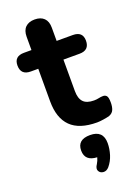

<svg xmlns="http://www.w3.org/2000/svg" viewBox="-180 -712 757 1061"><g transform="rotate(-20 198.5 -181.5)"><path d="M298 10Q194 10 143.5 -40Q93 -90 93 -189V-380H49Q-9 -380 -9 -436Q-9 -490 49 -490H93V-568Q93 -605 112.5 -624Q132 -643 167 -643Q202 -643 221.5 -624Q241 -605 241 -568V-490H336Q394 -490 394 -436Q394 -380 336 -380H241V-195Q241 -152 260.5 -131Q280 -110 323 -110Q338 -110 351.5 -113Q365 -116 375 -116Q389 -117 397.5 -108Q406 -99 406 -68Q406 -43 399 -26Q392 -9 372 -1Q359 3 336 6.5Q313 10 298 10ZM270 264Q255 281 236.5 279.5Q218 278 210 263Q202 248 217 226Q227 210 232 191Q161 188 161 126Q161 62 236 62Q313 62 313 137Q313 170 302.5 204Q292 238 270 264Z"/></g></svg>

Font: Chiron GoRound TC
Style: Bold
Weight: 700
Designer: Ryoko NISHIZUKA 西塚涼子 (kana, bopomofo & ideographs); Paul D. Hunt (Latin, Greek & Cyrillic); Sandoll Communications 산돌커뮤니
Foundry: Adobe
Version: Version 1.000;hotconv 1.1.1;makeotfexe 2.6.0